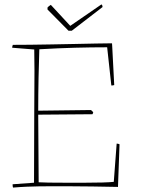

<svg xmlns="http://www.w3.org/2000/svg" viewBox="-20 -843 651 869"><path d="M39 6Q37 2 37 -9L134 -16Q134 -95 134.5 -173Q135 -251 135 -330Q135 -370 135.5 -420.5Q136 -471 136 -523Q136 -575 135 -619L35 -627Q35 -630 36 -633.5Q37 -637 38 -640Q71 -640 117 -640.5Q163 -641 215 -642Q267 -643 318.5 -644Q370 -645 414 -646Q458 -647 487 -647L488 -631L497 -458Q491 -456 484 -456L483 -464L465 -629Q394 -629 319 -627Q244 -625 158 -620Q156 -567 154.5 -492Q153 -417 153 -342L392 -345L402 -335L399 -326L153 -324L155 -18Q167 -17 200 -16.5Q233 -16 276.5 -16Q320 -16 364 -16Q408 -16 443.5 -17Q479 -18 495 -20L508 -193Q515 -193 521 -190L519 -134L516 -53L514 3Q457 2 399 1Q341 0 285 0Q241 0 210 0Q179 0 153.5 0.5Q128 1 101.5 2Q75 3 39 6ZM290 -704 195 -800V-809Q200 -815 210 -821L298 -726L439 -823Q444 -820 444 -811L305 -704Z"/></svg>

Font: Labrada Thin
Style: Regular
Weight: 100
Designer: Mercedes Jáuregui
Foundry: Omnibus-Type Team
Version: Version 1.000; ttfautohint (v1.8.4.7-5d5b)